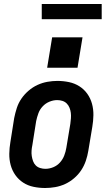

<svg xmlns="http://www.w3.org/2000/svg" viewBox="-20 -933 540 961"><path d="M206 8Q176 8 147.5 2Q119 -4 96 -19Q73 -34 57 -56.5Q41 -79 33.5 -106.5Q26 -134 26.5 -163.5Q27 -193 32 -222L51 -342Q56 -367 64 -392Q72 -417 87 -439Q102 -461 123 -479Q144 -497 168 -508Q192 -519 217.5 -523.5Q243 -528 267 -528Q297 -528 325.5 -522Q354 -516 377.5 -501Q401 -486 417 -463.5Q433 -441 440.5 -413.5Q448 -386 447.5 -356.5Q447 -327 442 -298L422 -178Q418 -153 409.5 -128Q401 -103 386.5 -81Q372 -59 351 -41Q330 -23 306 -12Q282 -1 256.5 3.5Q231 8 206 8ZM207 -88Q227 -88 246.5 -96Q266 -104 280 -119.5Q294 -135 301.5 -154.5Q309 -174 312 -193L332 -313Q334 -327 335 -341Q336 -355 334.5 -368Q333 -381 328 -393.5Q323 -406 314 -415Q305 -424 292.5 -428Q280 -432 266 -432Q247 -432 227.5 -424Q208 -416 193.5 -400.5Q179 -385 172 -365.5Q165 -346 161 -327L142 -207Q139 -193 138 -179Q137 -165 139 -152Q141 -139 145.5 -126.5Q150 -114 159 -105Q168 -96 181 -92Q194 -88 207 -88ZM368 -594H216L241 -746H393ZM189 -837V-913H489V-837Z"/></svg>

Font: Iosevka SS04 Oblique
Style: Bold
Weight: 700
Italic angle: -9°
Monospace: yes
Designer: Belleve Invis
Foundry: Belleve Invis
Version: Version 19.0.0; ttfautohint (v1.8.4)